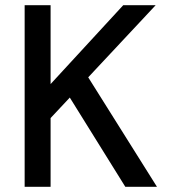

<svg xmlns="http://www.w3.org/2000/svg" viewBox="-20 -720 650 740"><path d="M75 0V-700H175V-396L455 -700H580L320 -422L585 0H463L249 -344L175 -265V0Z"/></svg>

Font: DM Sans 11pt Medium
Style: Regular
Weight: 500
Version: Version 4.004;gftools[0.9.30]